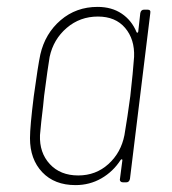

<svg xmlns="http://www.w3.org/2000/svg" viewBox="-20 -529 498 557"><path d="M398 -501H408Q418 -501 416 -491L357 -10Q355 0 346 0H337Q332 0 329.5 -3Q327 -6 328 -10L335 -64Q335 -67 333.5 -67Q332 -67 330 -65Q308 -31 274 -11.5Q240 8 199 8Q138 8 102.5 -29.5Q67 -67 67 -128Q67 -162 78 -250Q90 -338 97 -371Q111 -432 156 -470.5Q201 -509 263 -509Q304 -509 333 -489.5Q362 -470 376 -436Q377 -434 378.5 -434Q380 -434 381 -437L387 -491Q389 -501 398 -501ZM358 -250Q366 -321 369 -364Q371 -415 343 -448Q315 -481 264 -481Q212 -481 173.5 -448Q135 -415 124 -364Q119 -335 108 -251L105 -221Q99 -173 96 -137Q94 -86 124.5 -53Q155 -20 207 -20Q258 -20 294.5 -53Q331 -86 341 -137Q350 -190 358 -250Z"/></svg>

Font: Barlow Semi Condensed Thin
Style: Italic
Weight: 250
Width: 4
Italic angle: -7°
Designer: Jeremy Tribby
Foundry: Tribby Type
Version: Version 1.408